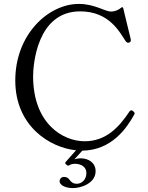

<svg xmlns="http://www.w3.org/2000/svg" viewBox="-20 -755 756 980"><path d="M660 -187C655 -191 653 -192 650 -192C647 -192 644 -190 641 -186C587 -105 521 -34 412 -34C301 -34 149 -124 149 -366C149 -420 167 -697 389 -697C541 -697 593 -586 622 -544C626 -539 630 -537 634 -537C635 -537 636 -537 637 -537C639 -538 641 -538 644 -541C647 -543 648 -545 648 -550C648 -552 647 -556 646 -561C639 -590 616 -682 609 -713C607 -719 603 -720 599 -716C585 -704 566 -696 547 -696C515 -696 464 -735 382 -735C229 -735 58 -582 58 -344C58 -110 236 -1 368 12L315 72C312 76 312 79 316 83L322 88C325 91 329 91 333 89C340 84 351 81 363 81C391 81 421 95 421 128C421 160 399 183 372 183C361 183 353 180 348 176C333 166 332 148 306 148C292 148 284 160 284 170C284 185 305 205 353 205C396 205 468 179 468 119C468 74 430 53 391 53C381 53 370 55 360 58L400 14C550 12 627 -101 665 -170C666 -172 667 -174 667 -176C667 -181 665 -183 660 -187Z"/></svg>

Font: Shippori Mincho OTF
Style: Regular
Weight: 400
Designer: FONTDASU
Foundry: FONTDASU / Google Inc. / but / Adobe
Version: Version 3.300;hotconv 1.0.109;makeotfexe 2.5.65596